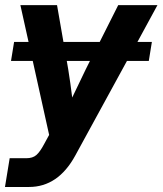

<svg xmlns="http://www.w3.org/2000/svg" viewBox="-28 -536 644 760"><path d="M573.2 -370.1 561 -294.9H474.6L270 79.6Q202.1 204.1 86.9 204.1H-8.3L10.3 90.3H76.2Q101.6 90.3 116 77.6Q130.4 64.9 146 35.6L166.5 -2L101.6 -294.9H15.6L27.8 -370.1H85L52.7 -515.6H197.8L223.1 -370.1H366.7L439.9 -515.6H595.2L516.1 -370.1ZM328.1 -294.9H236.3L242.2 -260.7Q246.6 -233.4 250.5 -205.6Q254.4 -177.7 257.8 -149.9Q284.2 -206.1 311 -260.7Z"/></svg>

Font: Inter Display
Style: Bold Italic
Weight: 700
Italic angle: -9.39999°
Designer: Rasmus Andersson
Foundry: rsms
Version: Version 4.000;git-a52131595